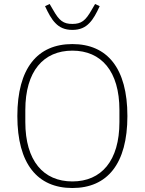

<svg xmlns="http://www.w3.org/2000/svg" viewBox="-20 -931 726 963"><path d="M343 12C168 12 67 -109 67 -349C67 -589 168 -710 343 -710C518 -710 619 -589 619 -349C619 -109 518 12 343 12ZM343 -21C488 -21 579 -124 579 -319V-379C579 -574 488 -677 343 -677C198 -677 107 -574 107 -379V-319C107 -124 198 -21 343 -21ZM343 -781C304 -781 278 -794 258 -815C238 -835 222 -865 206 -900L229 -911L246 -882C262 -854 274 -837 289 -826C304 -815 320 -811 343 -811C388 -811 409 -827 440 -882L457 -911L480 -900C464 -865 448 -835 428 -815C408 -794 382 -781 343 -781Z"/></svg>

Font: Plexus Sans ExtraLight
Style: Regular
Weight: 250
Version: Version 2.001;PS 002.001;hotconv 1.0.70;makeotf.lib2.5.58329